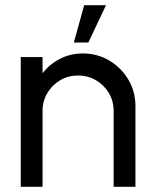

<svg xmlns="http://www.w3.org/2000/svg" viewBox="-20 -720 582 740"><path d="M502 -311.5V0H418V-292.5Q418 -330.5 399.5 -361.5Q381 -392.5 349.8 -410.8Q318.5 -429 281 -429Q243 -429 212 -410.8Q181 -392.5 162.5 -361.5Q144 -330.5 144 -292.5V0H60V-500H144V-437.5Q170.5 -472.5 211 -493.2Q251.5 -514 299 -514Q355 -514 401 -486.8Q447 -459.5 474.5 -413.5Q502 -367.5 502 -311.5ZM264.5 -556 304.5 -700H388.5L320.5 -556Z"/></svg>

Font: Urbanist Medium
Style: Regular
Weight: 500
Designer: Corey Hu
Foundry: Corey Hu
Version: Version 1.321; ttfautohint (v1.8.4.7-5d5b)